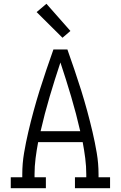

<svg xmlns="http://www.w3.org/2000/svg" viewBox="-20 -997 640 1017"><path d="M37 0V-58H98V-74Q98 -131 107.5 -187Q117 -243 130 -298.5Q143 -354 158 -409Q173 -464 190 -518.5Q207 -573 225.5 -627Q244 -681 263 -735H337Q356 -681 374.5 -627Q393 -573 410 -518.5Q427 -464 442 -409Q457 -354 470 -298.5Q483 -243 492.5 -187Q502 -131 502 -74V-58H563V0H377V-58H437V-74Q437 -116 431.5 -159Q426 -202 418 -244H182Q174 -202 168.5 -159Q163 -116 163 -74V-58H223V0ZM405 -302Q384 -394 357 -485Q330 -576 300 -666Q270 -576 243 -485Q216 -394 195 -302ZM311 -797 174 -933 226 -977 353 -833Z"/></svg>

Font: Iosevka Curly Slab LtEx
Style: Regular
Weight: 300
Width: 7
Monospace: yes
Designer: Belleve Invis
Foundry: Belleve Invis
Version: Version 11.1.0; ttfautohint (v1.8.3)